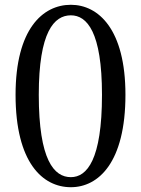

<svg xmlns="http://www.w3.org/2000/svg" viewBox="-20 -768 589 802"><path d="M142 -372C142 -635 206 -704 276 -704C343 -704 406 -635 406 -372C406 -100 343 -28 276 -28C206 -28 142 -99 142 -372ZM276 -748C158 -748 45 -646 45 -372C45 -89 158 14 276 14C391 14 504 -89 504 -372C504 -646 391 -748 276 -748Z"/></svg>

Font: Noto Serif SC Medium
Style: Regular
Weight: 500
Designer: Ryoko NISHIZUKA 西塚涼子 (kana & ideographs); Frank Grießhammer (Latin, Greek & Cyrillic); Wenlong ZHANG 张文龙 (bopomofo); San
Foundry: Adobe Systems Incorporated
Version: Version 1.001;PS 1.001;hotconv 16.6.54;makeotf.lib2.5.65590